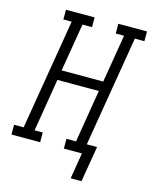

<svg xmlns="http://www.w3.org/2000/svg" viewBox="-159 -818 827 1048"><g transform="rotate(15 254.5 -294.0)"><path d="M344 147 368 0H266V-55H320L369 -353H135L86 -55H132V0H-30V-55H24L128 -680H81V-735H243V-680H189L144 -409H379L424 -680H377V-735H539V-680H485L381 -55H439L405 147Z"/></g></svg>

Font: Iosevka Slab Light
Style: Italic
Weight: 300
Italic angle: -9°
Monospace: yes
Designer: Belleve Invis
Foundry: Belleve Invis
Version: Version 11.1.1; ttfautohint (v1.8.3)